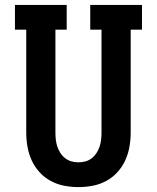

<svg xmlns="http://www.w3.org/2000/svg" viewBox="-20 -755 640 783"><path d="M300 8Q271 8 242 2.5Q213 -3 187 -17Q161 -31 141 -53Q121 -75 109 -101.5Q97 -128 92 -157Q87 -186 87 -215V-634H41V-735H252V-634H206V-215Q206 -201 207.5 -186.5Q209 -172 213.5 -158Q218 -144 226 -131.5Q234 -119 245.5 -110Q257 -101 271 -97Q285 -93 300 -93Q315 -93 329 -97Q343 -101 354.5 -110Q366 -119 374 -131.5Q382 -144 386.5 -158Q391 -172 392.5 -186.5Q394 -201 394 -215V-634H348V-735H559V-634H513V-215Q513 -186 508 -157Q503 -128 491 -101.5Q479 -75 459 -53Q439 -31 413 -17Q387 -3 358 2.5Q329 8 300 8Z"/></svg>

Font: Iosevka Plex Etoile
Style: Bold
Weight: 700
Designer: Belleve Invis
Foundry: Belleve Invis
Version: Version 25.1.1; ttfautohint (v1.8.4)